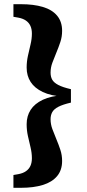

<svg xmlns="http://www.w3.org/2000/svg" viewBox="-20 -735 414 915"><path d="M318 -310V-246Q279 -237 258 -226Q237 -215 229 -200.5Q221 -186 221 -167Q221 -143 229.5 -120Q238 -97 248.5 -72Q259 -47 267.5 -21.5Q276 4 276 32Q276 76 252 104.5Q228 133 184 146.5Q140 160 80 160H44V99L67 95Q89 91 103.5 81Q118 71 125 55.5Q132 40 132 19Q132 -6 125.5 -33Q119 -60 113 -87Q107 -114 107 -143Q107 -182 126 -211.5Q145 -241 184 -259.5Q223 -278 285 -282V-274Q223 -278 184 -296.5Q145 -315 126 -344.5Q107 -374 107 -413Q107 -441 113 -468.5Q119 -496 125.5 -523Q132 -550 132 -575Q132 -596 125 -611.5Q118 -627 103.5 -637Q89 -647 67 -651L44 -655V-715H80Q140 -715 184 -702Q228 -689 252 -660.5Q276 -632 276 -588Q276 -560 267.5 -534.5Q259 -509 248.5 -484Q238 -459 229.5 -436Q221 -413 221 -389Q221 -369 229 -355Q237 -341 258 -330Q279 -319 318 -310Z"/></svg>

Font: Source Serif 4 ExtraBold
Style: Regular
Weight: 800
Designer: Frank Grießhammer
Foundry: Adobe Systems Incorporated
Version: Version 4.004;hotconv 1.0.116;makeotfexe 2.5.65601